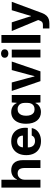

<svg xmlns="http://www.w3.org/2000/svg" viewBox="1302 -2078 943 3586"><g transform="rotate(-90 1773.0 -284.5)"><path d="M63 0V-729H210V-439H216Q238 -493 284 -519.5Q330 -546 387 -546Q427 -546 461.5 -533.5Q496 -521 521.5 -495Q547 -469 561.5 -426.5Q576 -384 576 -324V0H429V-292Q429 -337 418.5 -367Q408 -397 386 -411.5Q364 -426 328 -426Q290 -426 264 -408Q238 -390 224 -361Q210 -332 210 -298V0Z M932 10Q848 10 789.5 -24Q731 -58 700 -120Q669 -182 669 -264Q669 -351 700.5 -414Q732 -477 789.5 -511.5Q847 -546 926 -546Q1018 -546 1076.5 -506Q1135 -466 1161 -396Q1187 -326 1178 -236H813Q813 -192 827.5 -161.5Q842 -131 869 -116Q896 -101 932 -101Q974 -101 1000 -118Q1026 -135 1035 -163H1174Q1166 -110 1133 -71.5Q1100 -33 1048.5 -11.5Q997 10 932 10ZM813 -313 800 -327H1048L1034 -313Q1036 -355 1022.5 -381.5Q1009 -408 984.5 -422Q960 -436 926 -436Q892 -436 866.5 -421.5Q841 -407 827.5 -379.5Q814 -352 813 -313Z M1473 9Q1424 9 1384 -9.5Q1344 -28 1315 -63.5Q1286 -99 1270.5 -151Q1255 -203 1255 -268Q1255 -356 1282.5 -418.5Q1310 -481 1359 -513.5Q1408 -546 1473 -546Q1514 -546 1547 -533.5Q1580 -521 1604 -498.5Q1628 -476 1639 -446H1647L1653 -536H1792V0H1653L1647 -91H1639Q1623 -46 1578.5 -18.5Q1534 9 1473 9ZM1526 -110Q1566 -110 1592.5 -127Q1619 -144 1632 -174Q1645 -204 1645 -242V-295Q1645 -334 1631.5 -363.5Q1618 -393 1591.5 -410Q1565 -427 1530 -427Q1488 -427 1460.5 -408Q1433 -389 1419 -353.5Q1405 -318 1405 -268Q1405 -220 1418 -184Q1431 -148 1458 -129Q1485 -110 1526 -110Z M2051 0 1868 -536H2026L2109 -229L2139 -112H2145L2175 -229L2258 -536H2417L2234 0Z M2493 0V-536H2640V0ZM2566 -599Q2532 -599 2510 -617Q2488 -635 2488 -667Q2488 -700 2510 -718Q2532 -736 2566 -736Q2601 -736 2623 -718Q2645 -700 2645 -667Q2645 -635 2623 -617Q2601 -599 2566 -599Z M2766 0V-729H2913V0Z M3035 167V46H3098Q3121 46 3136.5 40.5Q3152 35 3162.5 22.5Q3173 10 3180 -9L3205 -74V-12L2987 -536H3149L3237 -264L3263 -177H3269L3294 -264L3376 -536H3533L3325 25Q3304 81 3275 112Q3246 143 3209 155Q3172 167 3126 167Z"/></g></svg>

Font: Mona Sans ExtraLight
Style: Bold
Weight: 700
Version: Version 2.000